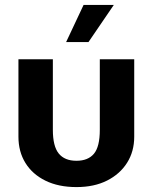

<svg xmlns="http://www.w3.org/2000/svg" viewBox="-20 -741 620 781"><path d="M195 -500V-213Q195 -146 219 -116.5Q243 -87 291 -87Q338 -87 362 -115.5Q386 -144 386 -213V-500H526V-185Q526 -125 497 -79Q468 -33 415.5 -6.5Q363 20 291 20Q218 20 165 -6Q112 -32 83.5 -78Q55 -124 55 -185V-500ZM320 -721H443L340 -570H249Z"/></svg>

Font: Moderustic SemiBold
Style: Regular
Weight: 600
Designer: Tural Alisoy
Foundry: TAFT Foundry
Version: Version 2.120